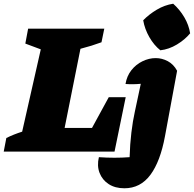

<svg xmlns="http://www.w3.org/2000/svg" viewBox="-63 -814 1041 1031"><path d="M521 -292H612L552 0H-43L-29 -73Q-9 -83 12.5 -91.5Q34 -100 56 -107L156 -549L73 -580L88 -660H497L482 -587Q431 -568 369 -552L284 -127H431ZM888 -434 823 -83Q798 53 744.5 125Q691 197 605 197Q555 197 520.5 174.5Q486 152 471.5 114Q457 76 468 30Q553 36 633 30Q635 -40 642.5 -102.5Q650 -165 661 -214L693 -364Q651 -360 611 -363Q618 -406 642.5 -437Q667 -468 702 -485Q737 -502 773 -502Q807 -502 838 -485.5Q869 -469 888 -434ZM867 -794Q902 -763 926.5 -721.5Q951 -680 958 -635Q930 -601 887 -575Q844 -549 798 -544Q764 -571 739 -614.5Q714 -658 706 -705Q737 -737 779 -762Q821 -787 867 -794Z"/></svg>

Font: Piazzolla Black
Style: Italic
Weight: 900
Italic angle: -11.3°
Designer: Juan Pablo del Peral
Foundry: Huerta Tipografica
Version: Version 1.330